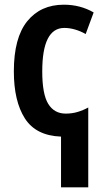

<svg xmlns="http://www.w3.org/2000/svg" viewBox="-20 -573 445 818"><path d="M252 -553Q322 -553 379 -520L345 -428Q324 -440 300.5 -447Q277 -454 254 -454Q160 -454 160 -269Q160 -172 185.5 -130.5Q211 -89 260 -89Q287 -89 310.5 -96Q334 -103 356 -115V225H240V9Q133 5 86 -68.5Q39 -142 39 -269Q39 -412 96 -482.5Q153 -553 252 -553Z"/></svg>

Font: Avrile Sans Condensed SemiBold
Style: Regular
Weight: 600
Width: 3
Designer: Monotype Design Team
Foundry: Monotype Imaging Inc.
Version: Version 2.001;September 10, 2019;FontCreator 11.5.0.2425 64-